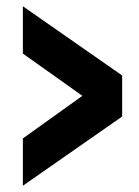

<svg xmlns="http://www.w3.org/2000/svg" viewBox="-20 -712 445 613"><path d="M53 -119V-270L243 -406L53 -541V-692L370 -471V-340Z"/></svg>

Font: Oswald Heavy
Style: Regular
Weight: 400
Designer: Vernon Adams
Foundry: Vernon Adams
Version: Version 4.101